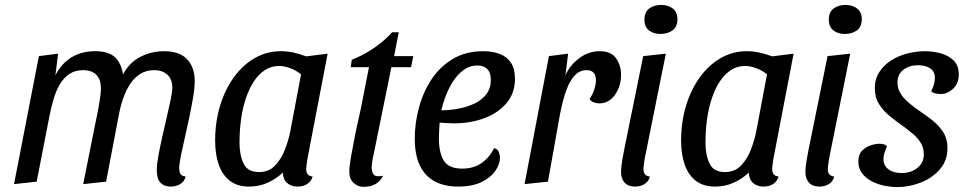

<svg xmlns="http://www.w3.org/2000/svg" viewBox="-20 -738 3929 780"><path d="M673 20Q647 20 632 4.5Q617 -11 617 -48Q617 -70 623.5 -105.5Q630 -141 639 -181.5Q648 -222 657.5 -262Q667 -302 673.5 -333.5Q680 -365 680 -381Q680 -417 659.5 -435Q639 -453 606 -453Q573 -453 548.5 -437Q524 -421 507.5 -395Q491 -369 480 -337Q469 -305 463 -272L411 0L318 10L368 -240Q371 -255 375 -273.5Q379 -292 382 -311Q385 -330 387.5 -347.5Q390 -365 390 -378Q390 -416 371 -434.5Q352 -453 318 -453Q285 -453 262 -437.5Q239 -422 223.5 -396Q208 -370 198.5 -338Q189 -306 182 -272L129 0L37 10L138 -510L216 -520L205 -432Q231 -482 272 -506Q313 -530 366 -530Q420 -530 446 -506.5Q472 -483 480 -436Q507 -486 552 -508Q597 -530 646 -530Q710 -530 740.5 -497Q771 -464 771 -409Q771 -381 764.5 -342.5Q758 -304 749 -261Q740 -218 730.5 -177Q721 -136 714.5 -103.5Q708 -71 708 -54Q708 -42 712.5 -32.5Q717 -23 734 -21Q729 0 712 10Q695 20 673 20Z M992 20Q943 20 912.5 -4.5Q882 -29 868 -71Q854 -113 854 -167Q854 -241 873.5 -306.5Q893 -372 929 -422.5Q965 -473 1014 -501.5Q1063 -530 1121 -530Q1169 -530 1224 -509L1311 -520L1229 -93Q1228 -84 1226 -72Q1224 -60 1224 -51Q1224 -37 1230.5 -29.5Q1237 -22 1250 -21Q1246 -7 1237 2Q1228 11 1216 15.5Q1204 20 1189 20Q1163 20 1146.5 5.5Q1130 -9 1129 -37Q1103 -12 1068 4Q1033 20 992 20ZM1032 -39Q1072 -39 1097.5 -65.5Q1123 -92 1138 -131.5Q1153 -171 1160 -208L1203 -436Q1182 -453 1158 -461.5Q1134 -470 1114 -470Q1083 -470 1057.5 -454Q1032 -438 1012.5 -409Q993 -380 979.5 -340.5Q966 -301 959.5 -254.5Q953 -208 953 -158Q953 -108 969.5 -73.5Q986 -39 1032 -39Z M1456 21Q1434 21 1416.5 5Q1399 -11 1399 -41Q1399 -61 1405.5 -98.5Q1412 -136 1420.5 -179Q1429 -222 1438 -261Q1447 -300 1451 -323L1479 -465H1405L1409 -495Q1455 -513 1498.5 -542.5Q1542 -572 1573 -607H1600L1581 -510H1659L1650 -465H1570L1499 -116Q1495 -100 1493 -87.5Q1491 -75 1490 -64Q1489 -39 1498.5 -28.5Q1508 -18 1536 -24Q1529 -9 1517.5 1Q1506 11 1491 16Q1476 21 1456 21Z M1841 20Q1785 20 1745.5 -1.5Q1706 -23 1685.5 -66Q1665 -109 1665 -175Q1665 -238 1682 -301Q1699 -364 1733 -415.5Q1767 -467 1819.5 -498.5Q1872 -530 1943 -530Q1981 -530 2010 -519Q2039 -508 2055.5 -483.5Q2072 -459 2072 -418Q2072 -358 2036 -317Q2000 -276 1942.5 -256Q1885 -236 1820 -237Q1807 -237 1791 -238Q1775 -239 1766 -240Q1765 -222 1764 -205.5Q1763 -189 1763 -176Q1763 -118 1783 -85.5Q1803 -53 1858 -53Q1903 -53 1935.5 -75Q1968 -97 1987 -136Q2001 -134 2006 -121.5Q2011 -109 2011 -97Q2011 -71 1992.5 -44Q1974 -17 1936.5 1.5Q1899 20 1841 20ZM1773 -290Q1807 -290 1842 -296.5Q1877 -303 1907 -317Q1937 -331 1955.5 -355Q1974 -379 1974 -413Q1974 -443 1959.5 -457.5Q1945 -472 1919 -472Q1888 -472 1862.5 -453Q1837 -434 1819 -405Q1801 -376 1789.5 -345Q1778 -314 1773 -290Z M2111 10 2210 -510 2288 -520 2277 -432Q2295 -473 2333 -501.5Q2371 -530 2416 -530Q2463 -530 2483 -501Q2503 -472 2503 -434Q2503 -388 2478.5 -353Q2454 -318 2414 -318Q2404 -318 2392.5 -322Q2381 -326 2375 -336Q2386 -351 2393.5 -372.5Q2401 -394 2401 -412Q2401 -432 2391.5 -442.5Q2382 -453 2363 -453Q2336 -453 2317 -433.5Q2298 -414 2286 -385Q2274 -356 2266.5 -325.5Q2259 -295 2255 -274L2206 0Z M2560 20Q2532 20 2517.5 4Q2503 -12 2503 -39Q2503 -49 2504.5 -62.5Q2506 -76 2508.5 -90.5Q2511 -105 2513.5 -118Q2516 -131 2518 -141L2593 -510L2685 -520L2599 -93Q2598 -85 2596 -72Q2594 -59 2594 -51Q2594 -37 2600.5 -29.5Q2607 -22 2620 -21Q2615 0 2598 10Q2581 20 2560 20ZM2663 -600Q2635 -600 2616.5 -614.5Q2598 -629 2598 -658Q2598 -689 2617.5 -703.5Q2637 -718 2665 -718Q2694 -718 2713 -703.5Q2732 -689 2732 -660Q2732 -629 2712 -614.5Q2692 -600 2663 -600Z M2885 20Q2836 20 2805.5 -4.5Q2775 -29 2761 -71Q2747 -113 2747 -167Q2747 -241 2766.5 -306.5Q2786 -372 2822 -422.5Q2858 -473 2907 -501.5Q2956 -530 3014 -530Q3062 -530 3117 -509L3204 -520L3122 -93Q3121 -84 3119 -72Q3117 -60 3117 -51Q3117 -37 3123.5 -29.5Q3130 -22 3143 -21Q3139 -7 3130 2Q3121 11 3109 15.5Q3097 20 3082 20Q3056 20 3039.5 5.5Q3023 -9 3022 -37Q2996 -12 2961 4Q2926 20 2885 20ZM2925 -39Q2965 -39 2990.5 -65.5Q3016 -92 3031 -131.5Q3046 -171 3053 -208L3096 -436Q3075 -453 3051 -461.5Q3027 -470 3007 -470Q2976 -470 2950.5 -454Q2925 -438 2905.5 -409Q2886 -380 2872.5 -340.5Q2859 -301 2852.5 -254.5Q2846 -208 2846 -158Q2846 -108 2862.5 -73.5Q2879 -39 2925 -39Z M3309 20Q3281 20 3266.5 4Q3252 -12 3252 -39Q3252 -49 3253.5 -62.5Q3255 -76 3257.5 -90.5Q3260 -105 3262.5 -118Q3265 -131 3267 -141L3342 -510L3434 -520L3348 -93Q3347 -85 3345 -72Q3343 -59 3343 -51Q3343 -37 3349.5 -29.5Q3356 -22 3369 -21Q3364 0 3347 10Q3330 20 3309 20ZM3412 -600Q3384 -600 3365.5 -614.5Q3347 -629 3347 -658Q3347 -689 3366.5 -703.5Q3386 -718 3414 -718Q3443 -718 3462 -703.5Q3481 -689 3481 -660Q3481 -629 3461 -614.5Q3441 -600 3412 -600Z M3626 22Q3597 22 3568.5 15.5Q3540 9 3517 -4Q3494 -17 3480.5 -36.5Q3467 -56 3467 -81Q3467 -110 3482 -125.5Q3497 -141 3517 -147.5Q3537 -154 3552 -154Q3561 -154 3569.5 -152Q3578 -150 3583 -143Q3578 -130 3573.5 -118Q3569 -106 3569 -91Q3569 -66 3589 -50.5Q3609 -35 3643 -35Q3681 -35 3707 -56Q3733 -77 3733 -111Q3733 -137 3721 -157Q3709 -177 3689.5 -193.5Q3670 -210 3648 -226Q3621 -245 3595 -266Q3569 -287 3551.5 -314.5Q3534 -342 3534 -381Q3534 -417 3552 -445Q3570 -473 3599.5 -492Q3629 -511 3665 -520.5Q3701 -530 3737 -530Q3769 -530 3801 -521.5Q3833 -513 3854 -492.5Q3875 -472 3875 -436Q3875 -398 3851.5 -377Q3828 -356 3803 -356Q3794 -356 3782.5 -358Q3771 -360 3763 -367Q3770 -381 3774 -394.5Q3778 -408 3778 -422Q3778 -447 3759.5 -460Q3741 -473 3709 -473Q3674 -473 3650 -454.5Q3626 -436 3626 -403Q3626 -381 3635.5 -363.5Q3645 -346 3660.5 -331Q3676 -316 3695 -302Q3725 -281 3756 -258.5Q3787 -236 3808 -207Q3829 -178 3829 -135Q3829 -86 3798.5 -50.5Q3768 -15 3721 3.5Q3674 22 3626 22Z"/></svg>

Font: Sansita Swashed Light
Style: Regular
Weight: 300
Designer: Pablo Cosgaya
Foundry: Omnibus-Type
Version: Version 1.003